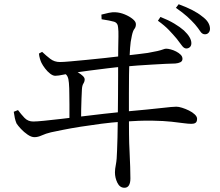

<svg xmlns="http://www.w3.org/2000/svg" viewBox="-20 -820 1040 907"><path d="M860 -591Q849 -591 839 -605Q829 -619 814 -638Q798 -657 778 -678Q758 -699 726 -722L738 -740Q776 -725 803.5 -708.5Q831 -692 849 -676Q884 -643 884 -616Q884 -604 877 -597.5Q870 -591 860 -591ZM568 67Q546 67 534.5 43.5Q523 20 523 -6Q523 -21 527.5 -43.5Q532 -66 533 -109Q534 -128 535 -169Q536 -210 536.5 -262Q537 -314 537.5 -366.5Q538 -419 538 -462.5Q538 -506 538 -530Q538 -561 538.5 -591.5Q539 -622 539.5 -648Q540 -674 538 -689Q537 -712 518.5 -717.5Q500 -723 460 -729L459 -751Q478 -756 494.5 -759.5Q511 -763 526 -762Q547 -761 569 -752Q591 -743 606.5 -730.5Q622 -718 622 -706Q622 -692 615 -683.5Q608 -675 603 -652Q596 -621 594.5 -593.5Q593 -566 591 -532Q590 -506 589.5 -466Q589 -426 589 -378Q589 -330 589 -280Q589 -230 589.5 -185Q590 -140 592 -106Q594 -68 595 -31.5Q596 5 596 23Q596 44 589 55.5Q582 67 568 67ZM308 -243Q308 -258 308 -281Q308 -304 308 -328Q308 -352 307.5 -372Q307 -392 307 -403Q306 -432 303 -446Q300 -460 292.5 -467.5Q285 -475 270 -482L273 -495Q289 -495 301 -494Q313 -493 328 -487Q338 -484 350 -477Q362 -470 371 -461.5Q380 -453 380 -445Q380 -435 374 -425.5Q368 -416 367 -398Q366 -378 365 -354.5Q364 -331 363.5 -303.5Q363 -276 363 -244ZM143 -172Q128 -172 110.5 -184Q93 -196 79 -211Q65 -226 58 -237Q53 -249 50 -262.5Q47 -276 45 -292L65 -300Q79 -281 95.5 -263.5Q112 -246 137 -246Q153 -246 188 -249.5Q223 -253 270.5 -258.5Q318 -264 370 -270.5Q422 -277 471.5 -282.5Q521 -288 561 -292Q629 -298 673.5 -302.5Q718 -307 745 -310Q772 -313 787.5 -314.5Q803 -316 813 -316Q824 -316 840 -311Q856 -306 872.5 -298Q889 -290 900 -279.5Q911 -269 911 -259Q911 -245 904 -240Q897 -235 885 -235Q870 -235 848 -238Q826 -241 790.5 -245Q755 -249 698.5 -250Q642 -251 556 -245Q510 -242 459.5 -235.5Q409 -229 361.5 -221.5Q314 -214 277 -206.5Q240 -199 221 -195Q196 -189 177.5 -180.5Q159 -172 143 -172ZM241 -462Q230 -462 217 -472Q204 -482 193 -496.5Q182 -511 176 -523Q172 -531 168.5 -543Q165 -555 164 -567L179 -575Q198 -557 217.5 -542Q237 -527 263 -527Q279 -527 312 -530Q345 -533 387.5 -537Q430 -541 475.5 -546Q521 -551 562.5 -556Q604 -561 635 -564.5Q666 -568 678 -570Q707 -575 724 -579Q741 -583 750 -586.5Q759 -590 765 -590Q774 -590 787 -586.5Q800 -583 812.5 -576.5Q825 -570 833.5 -561.5Q842 -553 842 -542Q842 -531 832 -526Q822 -521 808 -520Q792 -520 763.5 -518.5Q735 -517 700 -515Q665 -513 629.5 -510.5Q594 -508 564 -505Q533 -503 489.5 -497.5Q446 -492 402 -486.5Q358 -481 326 -476Q306 -473 280.5 -467.5Q255 -462 241 -462ZM948 -658Q935 -658 926 -672Q917 -686 901 -705Q884 -724 864 -742Q844 -760 811 -783L824 -800Q862 -786 889 -772Q916 -758 933 -744Q954 -729 963 -714Q972 -699 972 -684Q972 -673 965.5 -665.5Q959 -658 948 -658Z"/></svg>

Font: Noto Serif JP ExtraLight
Style: Regular
Weight: 400
Version: Version 2.003-H1;hotconv 1.1.1;makeotfexe 2.6.0